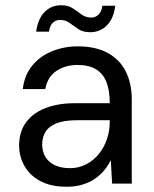

<svg xmlns="http://www.w3.org/2000/svg" viewBox="-20 -701 587 733"><path d="M235 12Q174 12 133.5 -10Q93 -32 73 -68Q53 -104 53 -146Q53 -198 79.5 -234Q106 -270 154 -288.5Q202 -307 267 -307H399Q399 -356 386 -388.5Q373 -421 345.5 -437Q318 -453 276 -453Q229 -453 195 -430Q161 -407 153 -361H67Q73 -414 103 -450.5Q133 -487 179 -505.5Q225 -524 276 -524Q346 -524 392 -498.5Q438 -473 460.5 -427.5Q483 -382 483 -321V0H408L403 -90Q393 -69 377.5 -50.5Q362 -32 341.5 -18Q321 -4 294 4Q267 12 235 12ZM247 -59Q281 -59 309.5 -74Q338 -89 358 -114Q378 -139 388.5 -170.5Q399 -202 399 -236V-242H274Q226 -242 196.5 -230.5Q167 -219 154 -198Q141 -177 141 -150Q141 -123 153 -102.5Q165 -82 189 -70.5Q213 -59 247 -59ZM324 -578Q297 -578 279 -590Q261 -602 245.5 -613.5Q230 -625 209 -625Q193 -625 181.5 -614Q170 -603 167 -580H118Q125 -630 150.5 -655.5Q176 -681 213 -681Q240 -681 257.5 -669.5Q275 -658 291 -646Q307 -634 328 -634Q345 -634 356.5 -645.5Q368 -657 371 -679H420Q414 -630 388 -604Q362 -578 324 -578Z"/></svg>

Font: DM Sans 12pt
Style: Regular
Weight: 400
Version: Version 4.004;gftools[0.9.30]